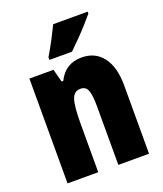

<svg xmlns="http://www.w3.org/2000/svg" viewBox="-141 -910 810 952"><g transform="rotate(-20 264.5 -434.0)"><path d="M328 -614Q400 -614 440 -561Q480 -508 480 -411V-51H318V-359Q318 -414 309 -442Q300 -470 270 -470Q236 -470 224 -434Q212 -398 212 -304V-51H50V-604H177L195 -536H204Q242 -614 328 -614ZM435 -807Q421 -790 397.5 -763.5Q374 -737 346.5 -709Q319 -681 294 -657H175V-671Q199 -711 218 -747.5Q237 -784 253 -817H435Z"/></g></svg>

Font: Noto Sans Tamil UI ExtraCondensed Black
Style: Regular
Weight: 900
Width: 2
Designer: Jelle Bosma - Monotype Design Team
Foundry: Monotype Imaging Inc.
Version: Version 2.004; ttfautohint (v1.8.4.7-5d5b)